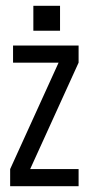

<svg xmlns="http://www.w3.org/2000/svg" viewBox="-20 -642 306 662"><path d="M251 -485V-426L84 -59H251V0H15V-59L182 -426H25V-485ZM187 -622V-536H95V-622Z"/></svg>

Font: Teko Light
Style: Regular
Weight: 300
Designer: Manushi Parikh, Jonny Pinhorn
Foundry: Indian Type Foundry
Version: Version 1.105;PS 1.0;hotconv 1.0.78;makeotf.lib2.5.61930; tt